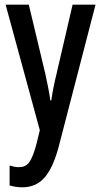

<svg xmlns="http://www.w3.org/2000/svg" viewBox="-20 -560 432 820"><path d="M4 -540 150 -4 136 54C115 131 99 154 60 154C48 154 34 151 21 147V232C39 237 56 240 74 240C152 240 196 190 229 73L388 -540H290L222 -247C211 -203 204 -165 199 -131H195C190 -169 181 -210 173 -247L103 -540Z"/></svg>

Font: Noto Sans Myanmar UI ExtraCondensed Medium
Style: Regular
Weight: 500
Width: 2
Designer: Monotype Design Team
Foundry: Monotype Imaging Inc.
Version: Version 2.103